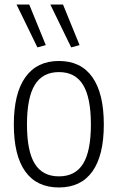

<svg xmlns="http://www.w3.org/2000/svg" viewBox="-20 -819 519 847"><path d="M145 -610 53 -799H109L182 -620ZM294 -610 202 -799H258L331 -620ZM240 8Q142 8 91.5 -62.5Q41 -133 41 -270Q41 -407 92 -478.5Q143 -550 240 -550Q337 -550 387.5 -478.5Q438 -407 438 -270Q438 -133 387.5 -62.5Q337 8 240 8ZM240 -41Q312 -41 346.5 -96.5Q381 -152 381 -270Q381 -388 346.5 -444.5Q312 -501 240 -501Q168 -501 133.5 -444.5Q99 -388 99 -270Q99 -152 133.5 -96.5Q168 -41 240 -41Z"/></svg>

Font: Encode Sans Compressed
Style: Light
Weight: 300
Designer: Pablo Impallari, Andres Torresi
Foundry: Pablo Impallari, Andres Torresi
Version: Version 1.000; ttfautohint (v1.00) -l 8 -r 50 -G 200 -x 14 -